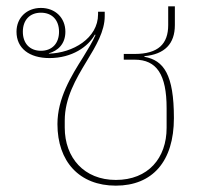

<svg xmlns="http://www.w3.org/2000/svg" viewBox="-20 -573 686 605"><path d="M345 12C460 12 528 -64 528 -201C528 -338 496 -383 435 -394V-396C499 -402 531 -435 531 -494V-553H510V-494C510 -435 479 -403 404 -403H370V-385H404C474 -385 505 -338 505 -232V-170C505 -75 447 -6 345 -6C245 -6 184 -76 184 -171V-193C184 -264 219 -324 253 -380C283 -429 310 -475 310 -522V-536H289V-528C289 -452 209 -406 134 -404V-405C162 -413 186 -434 186 -473C186 -517 154 -548 109 -548C64 -548 32 -517 32 -473C32 -421 72 -390 136 -390C207 -390 258 -426 279 -464L281 -463C272 -442 258 -419 242 -393C204 -333 161 -263 161 -182C161 -64 230 12 345 12ZM109 -413C74 -413 52 -436 52 -473C52 -510 74 -533 109 -533C144 -533 166 -510 166 -473C166 -436 144 -413 109 -413Z"/></svg>

Font: IBM Plex Thai Looped Thin
Style: Regular
Weight: 100
Designer: Mike Abbink, Paul van der Laan, Pieter van Rosmalen, Ben Mitchell, Mark Frömberg
Foundry: Bold Monday
Version: Version 1.0